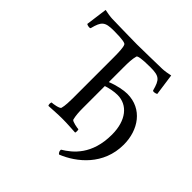

<svg xmlns="http://www.w3.org/2000/svg" viewBox="-209 -826 1165 1165"><g transform="rotate(45 373.5 -244.0)"><path d="M466.8 166C574.2 123 702.1 20.5 702.1 -154.3C702.1 -279.3 628.9 -387.7 499 -387.7C468.8 -387.7 417 -377.9 369.1 -358.4V-487.3C369.1 -524.4 370.1 -558.6 377.9 -585.9C379.9 -593.8 407.2 -600.6 484.4 -600.6C560.5 -600.6 575.2 -585.9 594.7 -513.7C595.7 -509.8 599.6 -508.8 604.5 -508.8C612.3 -508.8 625 -512.7 627.9 -515.6L608.4 -654.3C593.8 -650.4 555.7 -644.5 542 -644.5C455.1 -643.6 404.3 -640.6 327.1 -640.6C249 -640.6 200.2 -643.6 113.3 -644.5C99.6 -644.5 61.5 -650.4 45.9 -654.3L27.3 -515.6C30.3 -512.7 42 -508.8 50.8 -508.8C55.7 -508.8 59.6 -509.8 60.5 -513.7C79.1 -585.9 94.7 -600.6 169.9 -600.6C247.1 -600.6 271.5 -593.8 274.4 -585.9C283.2 -571.3 284.2 -523.4 284.2 -484.4V-131.8C284.2 -114.3 283.2 -67.4 276.4 -44.9C272.5 -33.2 223.6 -25.4 211.9 -25.4C210 -25.4 208 -17.6 208 -11.7C208 -5.9 210 1 211.9 2.9C256.8 1 284.2 -2 329.1 -2C372.1 -2 402.3 1 441.4 2.9C442.4 0 443.4 -5.9 443.4 -10.7C443.4 -16.6 442.4 -25.4 440.4 -25.4C432.6 -25.4 380.9 -34.2 377.9 -44.9C371.1 -71.3 369.1 -100.6 369.1 -135.7V-324.2C394.5 -333 432.6 -340.8 461.9 -340.8C547.9 -340.8 608.4 -268.6 608.4 -146.5C608.4 25.4 517.6 98.6 454.1 136.7C453.1 137.7 453.1 145.5 455.1 151.4C457 156.2 460.9 163.1 466.8 166Z"/></g></svg>

Font: Crimson
Style: Roman
Weight: 400
Version: Version 0.2